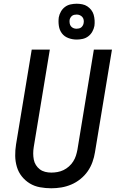

<svg xmlns="http://www.w3.org/2000/svg" viewBox="-20 -1001 640 1029"><path d="M255 8Q224 8 194 2.5Q164 -3 139.5 -18Q115 -33 97 -55.5Q79 -78 70.5 -106.5Q62 -135 61.5 -165.5Q61 -196 66 -227L150 -735H247L161 -214Q158 -196 158 -179Q158 -162 161 -146Q164 -130 172.5 -116.5Q181 -103 193.5 -93.5Q206 -84 222 -80Q238 -76 255 -76Q271 -76 288 -79Q305 -82 320.5 -89.5Q336 -97 349.5 -109Q363 -121 372.5 -136Q382 -151 387 -167Q392 -183 395 -199L483 -735H580L489 -185Q485 -159 475.5 -132.5Q466 -106 450 -83Q434 -60 411 -41.5Q388 -23 362 -12Q336 -1 309 3.5Q282 8 255 8ZM391 -789Q368 -789 346.5 -797Q325 -805 312 -822Q299 -839 295.5 -862Q292 -885 295 -908Q298 -924 306.5 -939Q315 -954 328.5 -964Q342 -974 358.5 -977.5Q375 -981 391 -981Q406 -981 421 -978Q436 -975 448 -967Q460 -959 469 -947.5Q478 -936 482 -922Q486 -908 487 -892.5Q488 -877 486 -862Q483 -846 474.5 -831Q466 -816 452.5 -806Q439 -796 423 -792.5Q407 -789 391 -789ZM390 -847Q396 -847 403 -848.5Q410 -850 415 -854Q420 -858 423.5 -864Q427 -870 428 -876Q430 -885 428.5 -894Q427 -903 421.5 -909.5Q416 -916 408 -919.5Q400 -923 391 -923Q384 -923 377.5 -921.5Q371 -920 366 -916Q361 -912 357.5 -906Q354 -900 353 -894Q352 -885 353.5 -876Q355 -867 360 -860.5Q365 -854 373 -850.5Q381 -847 390 -847Z"/></svg>

Font: Iosevka Aile Medium Oblique
Style: Regular
Weight: 500
Italic angle: -9°
Designer: Belleve Invis
Foundry: Belleve Invis
Version: Version 31.1.0; ttfautohint (v1.8.4)